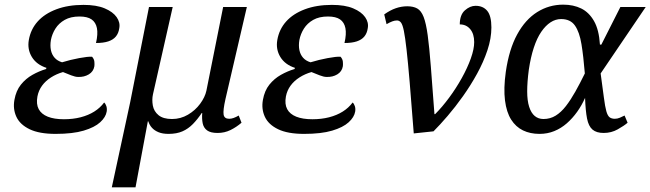

<svg xmlns="http://www.w3.org/2000/svg" viewBox="-20 -566 2798 826"><path d="M219 10Q149 10 107.5 -10Q66 -30 50.5 -63.5Q35 -97 42 -136Q49 -176 70 -202Q91 -228 119.5 -244Q148 -260 178 -269L180 -274Q137 -288 117 -321Q97 -354 104 -394Q112 -440 142 -473.5Q172 -507 222.5 -526Q273 -545 339 -545Q395 -545 430.5 -530Q466 -515 482 -492Q498 -469 493 -444Q490 -423 478.5 -409Q467 -395 446 -388Q425 -381 393 -381Q402 -420 397 -445Q392 -470 374 -482.5Q356 -495 322 -495Q284 -495 258.5 -480.5Q233 -466 218.5 -443Q204 -420 199 -394Q195 -370 199 -350.5Q203 -331 215 -317.5Q227 -304 247 -298Q283 -309 320.5 -316Q358 -323 376 -322Q385 -312 386 -300.5Q387 -289 386 -281Q382 -258 362 -246Q342 -234 316 -235Q304 -235 286 -242Q268 -249 251 -256Q223 -248 199.5 -233Q176 -218 161 -197.5Q146 -177 141 -151Q135 -118 146.5 -96.5Q158 -75 185.5 -64Q213 -53 255 -53Q294 -53 327 -61.5Q360 -70 385.5 -86Q411 -102 428 -125Q434 -120 437.5 -109.5Q441 -99 439 -86Q435 -62 411 -40Q387 -18 340 -4Q293 10 219 10Z M461 240 540 -126 621 -536H723L638 -160Q633 -137 637.5 -112Q642 -87 662 -70.5Q682 -54 720 -54Q757 -54 788.5 -72.5Q820 -91 841 -119.5Q862 -148 868 -176L940 -536H1042L950 -140Q939 -91 942 -73Q945 -55 966 -55Q975 -55 985 -58.5Q995 -62 1007 -69L1019 -38Q997 -19 971.5 -6.5Q946 6 916 6Q886 6 871 -5Q856 -16 852 -35.5Q848 -55 850 -80H848Q830 -53 810 -32.5Q790 -12 765 -1Q740 10 705 10Q680 10 662.5 3Q645 -4 634 -16Q623 -28 618 -44H616L563 240Z M1288 10Q1218 10 1176.5 -10Q1135 -30 1119.5 -63.5Q1104 -97 1111 -136Q1118 -176 1139 -202Q1160 -228 1188.5 -244Q1217 -260 1247 -269L1249 -274Q1206 -288 1186 -321Q1166 -354 1173 -394Q1181 -440 1211 -473.5Q1241 -507 1291.5 -526Q1342 -545 1408 -545Q1464 -545 1499.5 -530Q1535 -515 1551 -492Q1567 -469 1562 -444Q1559 -423 1547.5 -409Q1536 -395 1515 -388Q1494 -381 1462 -381Q1471 -420 1466 -445Q1461 -470 1443 -482.5Q1425 -495 1391 -495Q1353 -495 1327.5 -480.5Q1302 -466 1287.5 -443Q1273 -420 1268 -394Q1264 -370 1268 -350.5Q1272 -331 1284 -317.5Q1296 -304 1316 -298Q1352 -309 1389.5 -316Q1427 -323 1445 -322Q1454 -312 1455 -300.5Q1456 -289 1455 -281Q1451 -258 1431 -246Q1411 -234 1385 -235Q1373 -235 1355 -242Q1337 -249 1320 -256Q1292 -248 1268.5 -233Q1245 -218 1230 -197.5Q1215 -177 1210 -151Q1204 -118 1215.5 -96.5Q1227 -75 1254.5 -64Q1282 -53 1324 -53Q1363 -53 1396 -61.5Q1429 -70 1454.5 -86Q1480 -102 1497 -125Q1503 -120 1506.5 -109.5Q1510 -99 1508 -86Q1504 -62 1480 -40Q1456 -18 1409 -4Q1362 10 1288 10Z M1633 -504Q1658 -522 1682.5 -530.5Q1707 -539 1732 -539Q1758 -539 1775 -529.5Q1792 -520 1802.5 -493Q1813 -466 1820 -414.5Q1827 -363 1833.5 -280Q1840 -197 1849 -75H1852Q1882 -105 1912 -145.5Q1942 -186 1966.5 -230Q1991 -274 2005.5 -314.5Q2020 -355 2020 -385Q2020 -420 2003 -440.5Q1986 -461 1958 -461Q1958 -502 1980 -521.5Q2002 -541 2026 -541Q2058 -541 2076 -519.5Q2094 -498 2094 -448Q2094 -401 2077 -350Q2060 -299 2032.5 -249Q2005 -199 1972 -152.5Q1939 -106 1905.5 -67Q1872 -28 1845 -1L1760 8Q1750 -124 1742.5 -212Q1735 -300 1729 -353Q1723 -406 1717.5 -433Q1712 -460 1705 -469Q1698 -478 1688 -478Q1678 -478 1667.5 -474Q1657 -470 1643 -462Z M2301 10Q2261 10 2230 -5Q2199 -20 2179 -51.5Q2159 -83 2152.5 -134Q2146 -185 2156 -257Q2170 -354 2205 -418Q2240 -482 2291 -514Q2342 -546 2403 -546Q2447 -546 2480.5 -529.5Q2514 -513 2535.5 -475.5Q2557 -438 2561 -374H2567L2649 -536H2758L2564 -250Q2573 -185 2578 -146Q2583 -107 2588.5 -87.5Q2594 -68 2602.5 -61.5Q2611 -55 2625 -55Q2636 -55 2646.5 -59.5Q2657 -64 2667 -69L2680 -38Q2665 -25 2637.5 -9.5Q2610 6 2577 6Q2546 6 2529 -8.5Q2512 -23 2505.5 -56Q2499 -89 2497 -145Q2483 -113 2463 -85Q2443 -57 2418.5 -35.5Q2394 -14 2364.5 -2Q2335 10 2301 10ZM2318 -54Q2347 -54 2370.5 -68.5Q2394 -83 2414.5 -109.5Q2435 -136 2455 -171.5Q2475 -207 2496 -250Q2490 -324 2481.5 -376Q2473 -428 2453.5 -456Q2434 -484 2394 -484Q2370 -484 2348.5 -470Q2327 -456 2308.5 -429Q2290 -402 2276.5 -361Q2263 -320 2255 -266Q2248 -213 2248 -173Q2248 -133 2256.5 -106.5Q2265 -80 2280.5 -67Q2296 -54 2318 -54Z"/></svg>

Font: Noto Serif
Style: Italic
Weight: 400
Italic angle: -12°
Designer: Monotype Design Team
Foundry: Monotype Imaging Inc.
Version: Version 2.013